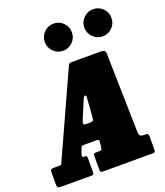

<svg xmlns="http://www.w3.org/2000/svg" viewBox="-221 -1157 1097 1277"><g transform="rotate(-20 327.5 -518.5)"><path d="M-40 -28.5V-110.5Q-40 -123.5 -35.5 -129.2Q-31 -135 -17 -135H25.5Q38 -135 40 -140.2Q42 -145.5 45.5 -153.5L311.5 -738.5Q317 -750 321.5 -752.5Q326 -755 343 -755H543Q575.5 -755 576 -733.5L589 -165.5Q589.5 -151.5 595.2 -143.2Q601 -135 622.5 -135H628.5Q641.5 -135 648.2 -132.5Q655 -130 655 -115.5V-22.5Q655 -7.5 651 -3.8Q647 0 632.5 0H285.5Q270.5 0 267.8 -4.8Q265 -9.5 265 -24.5V-113.5Q265 -128 268.8 -131.5Q272.5 -135 286.5 -135H303.5Q321.5 -135 323.8 -140Q326 -145 328 -159.5L332 -193.5Q333 -203.5 328 -206.8Q323 -210 308.5 -210H235Q220.5 -210 214.2 -209Q208 -208 204 -197.5L189 -156.5Q181.5 -135 201.5 -135H203.5Q215.5 -135 217.8 -130.8Q220 -126.5 220 -114.5V-18.5Q220 -6 215.5 -3Q211 0 199.5 0H-7Q-28 0 -34 -3.8Q-40 -7.5 -40 -28.5ZM329.5 -499.5 274 -367.5Q269.5 -356.5 268.5 -345.8Q267.5 -335 287.5 -335H318Q335.5 -335 338.5 -345Q341.5 -355 342 -365.5L352 -501.5Q352.5 -515 345 -515Q336 -515 329.5 -499.5ZM590.5 -845Q551 -845 522.8 -873.2Q494.5 -901.5 494.5 -941Q494.5 -981 522.8 -1009Q551 -1037 590.5 -1037Q630.5 -1037 658.5 -1009Q686.5 -981 686.5 -941Q686.5 -901.5 658.5 -873.2Q630.5 -845 590.5 -845ZM310.5 -845Q271 -845 242.8 -873.2Q214.5 -901.5 214.5 -941Q214.5 -981 242.8 -1009Q271 -1037 310.5 -1037Q350.5 -1037 378.5 -1009Q406.5 -981 406.5 -941Q406.5 -901.5 378.5 -873.2Q350.5 -845 310.5 -845Z"/></g></svg>

Font: Besley* Condensed Fatface
Style: Italic
Weight: 900
Width: 3
Italic angle: -13°
Designer: Owen Earl
Foundry: indestructible type*
Version: Version 3.000; ttfautohint (v1.8.3)